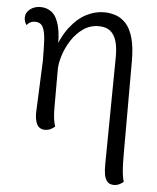

<svg xmlns="http://www.w3.org/2000/svg" viewBox="-53 -566 685 839"><g transform="rotate(5 289.5 -147.0)"><path d="M477.5 227.2Q458.3 227.2 448.5 215.7Q438.7 204.1 435.3 184.5Q432 164.8 432.5 140.9L437.5 -328.3Q438 -370.8 429.7 -399.4Q421.5 -428 402.7 -443.1Q383.9 -458.2 352.1 -458.2Q313.9 -458.2 283.8 -437Q253.7 -415.8 232.7 -383.2Q211.8 -350.6 200.8 -315.5Q189.8 -280.5 189.8 -253.2V-88.3Q189.8 -57.3 192.5 -38Q195.2 -18.8 200.1 -4.4Q192.5 2.4 181.8 7.9Q171.1 13.4 156.3 13.4Q132.2 13.4 121.3 -7.3Q110.4 -28 112.2 -65.9L121.5 -284Q121.5 -338 119.5 -375.8Q117.5 -413.6 107.6 -433.3Q97.8 -453.1 73.6 -453.1Q60.5 -453.1 51.5 -448.2Q42.5 -443.2 36.7 -435.5Q32.2 -441.4 29.3 -449.8Q26.3 -458.3 26.3 -466.6Q26.3 -490 45.5 -504.7Q64.7 -519.4 91.3 -519.4Q119.6 -519.4 141 -502.7Q162.4 -485.9 173.5 -444Q184.5 -402 181.3 -325.9L166.5 -331.5Q189.2 -398.2 221.9 -440.2Q254.7 -482.1 292.7 -501.4Q330.6 -520.8 369.2 -520.8Q396.5 -520.8 421.7 -512.2Q446.8 -503.7 466.7 -481.8Q486.5 -459.8 497.8 -420.2Q509.1 -380.6 509.1 -318.5V78.8Q509.1 101.2 509.6 126.5Q510.1 151.8 512.5 173.9Q515 196 519.8 209.5Q515.2 214.7 503.3 221Q491.4 227.2 477.5 227.2Z"/></g></svg>

Font: Arima Thin
Style: Regular
Weight: 100
Designer: Joana Correia and Natanael Gama
Foundry: NDISCOVER
Version: Version 1.101;gftools[0.9.23]